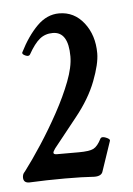

<svg xmlns="http://www.w3.org/2000/svg" viewBox="-38 -676 314 455"><g transform="rotate(-5 118.5 -448.5)"><path d="M14 -252Q0 -252 0 -265Q0 -268 1 -271.5Q2 -275 6 -279Q25 -304 47.5 -338.5Q70 -373 90.5 -410.5Q111 -448 124 -482Q137 -516 137 -541Q137 -600 100 -600Q82 -600 69 -589.5Q56 -579 42 -554Q39 -549 31 -552.5Q23 -556 24 -560Q43 -598 66.5 -621.5Q90 -645 119 -645Q155 -645 178 -615.5Q201 -586 201 -543Q201 -518 185.5 -477.5Q170 -437 137 -396L82 -327Q77 -320 77 -317Q77 -313 85 -313H137Q162 -313 172 -318Q182 -323 191 -341Q194 -346 204 -342Q214 -338 213 -334L189 -263Q186 -252 169 -252Q153 -253 137.5 -253.5Q122 -254 99 -254Q76 -254 55.5 -253.5Q35 -253 14 -252Z"/></g></svg>

Font: Junicode Two Beta Condensed Medium
Style: Regular
Weight: 500
Width: 3
Designer: Peter S. Baker
Foundry: Briery Creek Software
Version: Version 1.053; ttfautohint (v1.8.4)